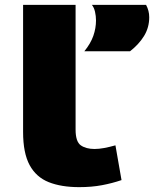

<svg xmlns="http://www.w3.org/2000/svg" viewBox="-20 -760 650 790"><path d="M291 -740V-227Q291 -177 312.5 -162Q334 -147 369 -147Q387 -147 408.5 -151Q430 -155 455 -162L480 -19Q442 -6 399.5 2Q357 10 306 10Q232 10 180.5 -10.5Q129 -31 102 -80.5Q75 -130 75 -217V-740ZM327 -549Q353 -581 364 -612.5Q375 -644 375 -676Q375 -694 371 -711.5Q367 -729 358 -740H581Q594 -716 594 -689Q594 -647 573 -612.5Q552 -578 515 -549Z"/></svg>

Font: Georama ExtraExtended
Style: Bold
Weight: 700
Width: 8
Designer: Jean-Baptiste Levee
Foundry: Production Type
Version: Version 1.000